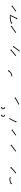

<svg xmlns="http://www.w3.org/2000/svg" viewBox="2045 -2540 499 4629"><g transform="rotate(-90 2294.5 -225.5)"><path d="M344.9 -220.7C340.8 -211.4 332.6 -215 332.6 -215L338.7 -234C337 -234.6 334.9 -234.7 333.1 -234.2C331.7 -233.8 330.5 -233.2 329.3 -232.2C326.8 -230.1 325.5 -227.1 325.7 -223.9C326.1 -215.7 326.8 -234.9 338.3 -234.2C338.7 -234.1 341.4 -232.7 340.3 -233.4C340.3 -233.4 340.3 -233.4 340.2 -233.4C340.2 -233.5 340.1 -233.5 340.1 -233.5C338.8 -234.3 337.5 -235 336.1 -235.7C336.1 -235.7 336 -235.7 336 -235.7C335.9 -235.7 335.8 -235.8 335.8 -235.8C333.6 -236.9 331.2 -237.8 328.9 -238.8C328.9 -238.8 328.8 -238.8 328.8 -238.8C328.7 -238.9 328.6 -238.9 328.6 -238.9C325.5 -240.1 322.3 -241.1 319.1 -242.1C319.1 -242.1 319 -242.1 318.9 -242.1C318.8 -242.1 318.8 -242.1 318.8 -242.1C314.9 -243.2 311 -244 307 -244.8C307 -244.8 306.9 -244.8 306.8 -244.8C306.8 -244.8 306.7 -244.9 306.7 -244.9C302.2 -245.6 297.7 -246.1 293.2 -246.5C293.2 -246.5 293.1 -246.5 293 -246.5C292.9 -246.5 292.9 -246.5 292.9 -246.5C288 -246.7 283.1 -246.8 278.3 -246.7C278.3 -246.7 278.2 -246.7 278.1 -246.7C278 -246.7 277.9 -246.7 277.9 -246.7C272.9 -246.5 267.8 -246 262.8 -245.4C262.8 -245.4 262.7 -245.4 262.6 -245.4C262.5 -245.4 262.5 -245.4 262.5 -245.4C257.4 -244.6 252.4 -243.7 247.4 -242.7C247.4 -242.7 247.3 -242.6 247.3 -242.6C247.2 -242.6 247.1 -242.6 247.1 -242.6C242.3 -241.4 237.5 -240.1 232.7 -238.7C232.7 -238.7 232.6 -238.7 232.6 -238.7C232.5 -238.7 232.5 -238.6 232.5 -238.6C228 -237.2 223.6 -235.7 219.2 -234C219.2 -234 219.2 -234 219.1 -234C219.1 -234 219 -233.9 219 -233.9C215.1 -232.4 211.2 -230.8 207.3 -229.1C207.3 -229.1 207.3 -229 207.3 -229C207.2 -229 207.2 -229 207.2 -229C203.9 -227.5 200.7 -226 197.5 -224.4C197.5 -224.4 197.5 -224.3 197.4 -224.3C197.4 -224.3 197.4 -224.3 197.4 -224.3C194.9 -223 192.4 -221.8 190 -220.4C190 -220.4 190 -220.4 190 -220.4C189.9 -220.4 189.9 -220.4 189.9 -220.4C188.4 -219.6 186.8 -218.7 185.2 -217.8L185.2 -217.8L185.2 -217.8C184.7 -217.5 184.1 -217.2 183.6 -216.9L177 -228.3L168.4 -196.6L200.1 -188.1L193.5 -199.5C194.1 -199.8 194.6 -200.1 195.1 -200.4L195.1 -200.4L195.1 -200.4C196.6 -201.2 198 -202.1 199.5 -202.9C199.5 -202.9 199.5 -202.9 199.5 -202.9C199.5 -202.8 199.5 -202.8 199.5 -202.8C201.8 -204.1 204.1 -205.3 206.5 -206.5C206.5 -206.5 206.4 -206.5 206.4 -206.5C206.4 -206.5 206.4 -206.4 206.4 -206.4C209.4 -207.9 212.5 -209.4 215.6 -210.8C215.6 -210.8 215.5 -210.8 215.5 -210.8C215.4 -210.8 215.4 -210.8 215.4 -210.8C219 -212.4 222.7 -213.9 226.4 -215.4C226.4 -215.4 226.4 -215.3 226.3 -215.3C226.3 -215.3 226.2 -215.3 226.2 -215.3C230.3 -216.8 234.5 -218.3 238.6 -219.6C238.6 -219.6 238.6 -219.6 238.5 -219.6C238.5 -219.6 238.4 -219.6 238.4 -219.6C242.8 -220.9 247.3 -222.1 251.8 -223.2C251.8 -223.2 251.7 -223.1 251.7 -223.1C251.6 -223.1 251.5 -223.1 251.5 -223.1C256.1 -224.1 260.8 -224.9 265.4 -225.6C265.4 -225.6 265.4 -225.6 265.3 -225.6C265.2 -225.6 265.1 -225.6 265.1 -225.6C269.7 -226.1 274.3 -226.5 279 -226.7C279 -226.7 278.9 -226.7 278.8 -226.7C278.7 -226.7 278.6 -226.7 278.6 -226.7C283 -226.8 287.4 -226.7 291.8 -226.5C291.8 -226.5 291.8 -226.5 291.7 -226.5C291.6 -226.5 291.5 -226.5 291.5 -226.5C295.5 -226.2 299.6 -225.7 303.6 -225.1C303.6 -225.1 303.5 -225.1 303.4 -225.1C303.3 -225.1 303.2 -225.2 303.2 -225.2C306.7 -224.5 310.2 -223.7 313.7 -222.8C313.7 -222.8 313.6 -222.8 313.5 -222.8C313.4 -222.9 313.4 -222.9 313.4 -222.9C316.2 -222.1 318.9 -221.1 321.7 -220.1C321.7 -220.1 321.6 -220.2 321.6 -220.2C321.5 -220.2 321.4 -220.2 321.4 -220.2C323.4 -219.4 325.4 -218.6 327.3 -217.7C327.3 -217.7 327.2 -217.7 327.2 -217.8C327.1 -217.8 327 -217.8 327 -217.8C328.1 -217.3 329.2 -216.7 330.2 -216.2C330.2 -216.2 330.1 -216.2 330.1 -216.2C330 -216.2 330 -216.3 330 -216.3C338.2 -211.3 352.5 -237.9 344.9 -220.7Z M428.6 -102.8C428.1 -102.4 427.5 -102.1 427 -101.7L438.3 -85.2C438.9 -85.6 439.4 -86 439.9 -86.4L440 -86.4L440 -86.4C441.5 -87.4 443 -88.5 444.5 -89.5L444.5 -89.5L444.5 -89.5C446.9 -91.2 449.2 -92.8 451.5 -94.5L451.5 -94.5L451.6 -94.5C454.6 -96.7 457.6 -98.9 460.6 -101.1L460.6 -101.1L460.6 -101.1C464.1 -103.7 467.7 -106.4 471.2 -109C471.2 -109 471.2 -109 471.2 -109C471.2 -109 471.2 -109.1 471.2 -109.1C475.1 -112 479 -115 482.8 -118.1C482.8 -118.1 482.8 -118.1 482.9 -118.1C482.9 -118.1 482.9 -118.1 482.9 -118.1C487 -121.4 491.1 -124.7 495.1 -128C495.1 -128 495.1 -128 495.2 -128C495.2 -128 495.2 -128 495.2 -128C499.4 -131.5 503.5 -135 507.6 -138.5C507.6 -138.5 507.6 -138.5 507.7 -138.5C507.7 -138.5 507.7 -138.5 507.7 -138.5C511.8 -142 515.9 -145.6 519.9 -149.2C519.9 -149.2 519.9 -149.2 520 -149.2C520 -149.2 520 -149.2 520 -149.2C523.9 -152.7 527.8 -156.2 531.6 -159.8C531.6 -159.8 531.6 -159.8 531.7 -159.8C531.7 -159.8 531.7 -159.8 531.7 -159.8C535.3 -163.2 538.8 -166.5 542.4 -169.9C542.4 -169.9 542.4 -169.9 542.4 -169.9C542.4 -169.9 542.4 -170 542.4 -170C545.6 -173 548.7 -176.1 551.9 -179.2L551.9 -179.2L551.9 -179.2C554.5 -181.8 557.1 -184.4 559.7 -187.1L559.8 -187.1L559.8 -187.1C561.8 -189.2 563.8 -191.2 565.7 -193.3L565.8 -193.3L565.8 -193.3C567 -194.6 568.3 -196 569.6 -197.3L569.6 -197.3L569.6 -197.3C570 -197.8 570.5 -198.3 570.9 -198.7L580.5 -189.7L579.5 -222.5L546.7 -221.4L556.3 -212.4C555.9 -212 555.5 -211.5 555 -211L555 -211L555 -211C553.8 -209.7 552.5 -208.4 551.3 -207.1L551.3 -207.1L551.3 -207.1C549.4 -205.1 547.4 -203.1 545.5 -201.1L545.5 -201.1L545.5 -201.1C542.9 -198.5 540.4 -195.9 537.8 -193.4L537.8 -193.4L537.8 -193.4C534.7 -190.4 531.7 -187.3 528.5 -184.4C528.5 -184.4 528.6 -184.4 528.6 -184.4C528.6 -184.4 528.6 -184.4 528.6 -184.4C525.1 -181.1 521.6 -177.8 518.1 -174.5C518.1 -174.5 518.1 -174.5 518.1 -174.5C518.1 -174.5 518.1 -174.5 518.1 -174.5C514.3 -171 510.5 -167.6 506.6 -164.1C506.6 -164.1 506.7 -164.1 506.7 -164.2C506.7 -164.2 506.7 -164.2 506.7 -164.2C502.7 -160.6 498.7 -157.1 494.6 -153.7C494.6 -153.7 494.7 -153.7 494.7 -153.7C494.7 -153.7 494.7 -153.7 494.7 -153.7C490.6 -150.3 486.5 -146.8 482.4 -143.4C482.4 -143.4 482.4 -143.5 482.5 -143.5C482.5 -143.5 482.5 -143.5 482.5 -143.5C478.5 -140.2 474.5 -137 470.4 -133.8C470.4 -133.8 470.4 -133.8 470.4 -133.8C470.5 -133.8 470.5 -133.8 470.5 -133.8C466.7 -130.8 462.9 -127.9 459 -124.9C459 -124.9 459 -124.9 459.1 -124.9C459.1 -124.9 459.1 -125 459.1 -125C455.6 -122.3 452.2 -119.7 448.7 -117.2L448.7 -117.2L448.7 -117.2C445.8 -115 442.8 -112.9 439.9 -110.8L439.9 -110.8L439.9 -110.8C437.6 -109.1 435.3 -107.5 433 -105.9L433 -105.9L433 -105.9C431.6 -104.9 430.1 -103.8 428.6 -102.8L428.6 -102.8Z M955.4 -102.7C954.9 -102.4 954.4 -102 953.9 -101.6L965.3 -85.2C965.8 -85.6 966.4 -86 966.9 -86.3L966.9 -86.3L966.9 -86.3C968.4 -87.4 969.9 -88.5 971.4 -89.5L971.4 -89.5L971.4 -89.5C973.8 -91.2 976.1 -92.9 978.4 -94.6L978.4 -94.6L978.5 -94.6C981.5 -96.8 984.5 -99 987.5 -101.2L987.5 -101.2L987.5 -101.2C991.1 -103.8 994.7 -106.5 998.3 -109.1L998.3 -109.1L998.3 -109.1C1002.3 -112.1 1006.2 -115.1 1010.2 -118L1010.2 -118L1010.2 -118C1014.5 -121.2 1018.7 -124.4 1023 -127.6L1023 -127.6L1023 -127.6C1027.4 -130.9 1031.7 -134.2 1036.1 -137.6C1040.5 -140.9 1044.9 -144.2 1049.2 -147.6C1053.5 -150.8 1057.7 -154 1061.9 -157.3C1065.9 -160.3 1069.8 -163.3 1073.8 -166.3C1077.3 -169.1 1080.8 -171.8 1084.4 -174.5C1087.3 -176.8 1090.3 -179.1 1093.3 -181.4C1095.6 -183.2 1097.9 -185 1100.2 -186.8C1101.7 -187.9 1103.1 -189.1 1104.6 -190.2C1105.1 -190.6 1105.7 -191 1106.2 -191.4L1114.3 -181L1118.3 -213.6L1085.8 -217.6L1093.9 -207.2C1093.4 -206.8 1092.9 -206.4 1092.3 -206C1090.9 -204.9 1089.4 -203.7 1087.9 -202.6C1085.6 -200.8 1083.3 -199 1081 -197.2C1078.1 -194.9 1075.1 -192.6 1072.1 -190.3C1068.6 -187.6 1065.1 -184.9 1061.6 -182.2C1057.6 -179.2 1053.7 -176.1 1049.7 -173.1C1045.5 -169.9 1041.3 -166.7 1037.1 -163.5C1032.7 -160.1 1028.4 -156.8 1024 -153.5C1019.7 -150.2 1015.3 -146.9 1010.9 -143.6L1010.9 -143.6L1010.9 -143.6C1006.7 -140.4 1002.5 -137.2 998.2 -134L998.2 -134L998.2 -134C994.3 -131.1 990.3 -128.1 986.3 -125.2L986.4 -125.2L986.4 -125.2C982.8 -122.6 979.3 -119.9 975.7 -117.3L975.7 -117.3L975.7 -117.3C972.7 -115.1 969.7 -112.9 966.7 -110.8L966.7 -110.8L966.7 -110.8C964.4 -109.1 962.1 -107.5 959.8 -105.8L959.8 -105.8L959.8 -105.8C958.4 -104.8 956.9 -103.7 955.4 -102.7L955.4 -102.7Z M1343 -101.1C1342.5 -100.7 1342.1 -100.4 1341.6 -100.1L1353.2 -83.8C1353.7 -84.1 1354.1 -84.4 1354.5 -84.8C1355.8 -85.6 1357 -86.5 1358.3 -87.4C1360.2 -88.8 1362.2 -90.2 1364.1 -91.6C1366.7 -93.4 1369.2 -95.2 1371.7 -96.9C1374.7 -99.1 1377.7 -101.2 1380.6 -103.3C1384 -105.7 1387.3 -108 1390.6 -110.4C1394.2 -112.9 1397.7 -115.5 1401.3 -118C1404.9 -120.6 1408.6 -123.2 1412.3 -125.9C1415.9 -128.5 1419.6 -131.1 1423.2 -133.8L1423.2 -133.8L1423.2 -133.8C1426.7 -136.3 1430.3 -138.9 1433.8 -141.4L1433.8 -141.5L1433.8 -141.5C1437.1 -143.9 1440.4 -146.3 1443.6 -148.7L1443.7 -148.7L1443.7 -148.7C1446.6 -150.8 1449.5 -153 1452.5 -155.2L1452.5 -155.2L1452.5 -155.2C1455 -157 1457.4 -158.8 1459.9 -160.7C1461.8 -162.1 1463.7 -163.5 1465.6 -164.9C1466.8 -165.8 1468.1 -166.8 1469.3 -167.7C1469.7 -168 1470.2 -168.3 1470.6 -168.6L1478.5 -158.1L1483.1 -190.6L1450.7 -195.2L1458.6 -184.6C1458.2 -184.3 1457.7 -184 1457.3 -183.7C1456.1 -182.8 1454.9 -181.9 1453.7 -180.9C1451.8 -179.5 1449.9 -178.1 1448 -176.7C1445.5 -174.9 1443.1 -173.1 1440.6 -171.2L1440.6 -171.2L1440.6 -171.2C1437.7 -169.1 1434.7 -166.9 1431.8 -164.8L1431.8 -164.8L1431.8 -164.8C1428.6 -162.4 1425.3 -160 1422 -157.6L1422 -157.6L1422 -157.6C1418.5 -155.1 1415 -152.5 1411.5 -150L1411.5 -150L1411.5 -150C1407.9 -147.4 1404.2 -144.7 1400.6 -142.1C1396.9 -139.5 1393.3 -136.9 1389.6 -134.3C1386.1 -131.7 1382.6 -129.2 1379 -126.7C1375.7 -124.3 1372.4 -122 1369.1 -119.6C1366.1 -117.5 1363.1 -115.4 1360.1 -113.3C1357.6 -111.5 1355.1 -109.7 1352.6 -107.9C1350.6 -106.5 1348.7 -105.1 1346.7 -103.7C1345.5 -102.8 1344.2 -102 1343 -101.1Z M1762.6 -244.8C1763 -245.3 1763.3 -245.8 1763.6 -246.3L1746.5 -256.7C1746.2 -256.2 1745.9 -255.7 1745.5 -255.1L1745.5 -255.1L1745.5 -255.1C1744.6 -253.5 1743.6 -252 1742.7 -250.4L1742.7 -250.4L1742.7 -250.4C1741.2 -247.9 1739.7 -245.4 1738.3 -242.9L1738.3 -242.9L1738.3 -242.9C1736.4 -239.7 1734.5 -236.4 1732.6 -233.2L1732.6 -233.2L1732.6 -233.2C1730.4 -229.3 1728.2 -225.5 1726.1 -221.6L1726 -221.6L1726 -221.6C1723.6 -217.3 1721.2 -213 1718.8 -208.7L1718.8 -208.7L1718.8 -208.6C1716.3 -204 1713.8 -199.4 1711.3 -194.7L1711.3 -194.7L1711.2 -194.7C1708.7 -189.9 1706.2 -185.1 1703.6 -180.2L1703.6 -180.2L1703.6 -180.2C1701.1 -175.3 1698.6 -170.5 1696.2 -165.6C1696.2 -165.6 1696.2 -165.6 1696.2 -165.6C1696.2 -165.6 1696.2 -165.6 1696.2 -165.6C1693.8 -160.9 1691.5 -156.2 1689.2 -151.4C1689.2 -151.4 1689.2 -151.4 1689.2 -151.4C1689.2 -151.4 1689.2 -151.4 1689.2 -151.4C1687.1 -147 1685 -142.5 1682.9 -138.1C1682.9 -138.1 1682.9 -138.1 1682.9 -138C1682.9 -138 1682.9 -138 1682.9 -138C1681.1 -134 1679.2 -130 1677.5 -126C1677.5 -126 1677.5 -126 1677.5 -126C1677.5 -126 1677.4 -126 1677.4 -126C1676 -122.6 1674.5 -119.2 1673.1 -115.8C1673.1 -115.8 1673 -115.8 1673 -115.7C1673 -115.7 1673 -115.7 1673 -115.7C1671.9 -113.1 1670.9 -110.5 1669.8 -107.8C1669.8 -107.8 1669.8 -107.8 1669.8 -107.8C1669.8 -107.8 1669.8 -107.8 1669.8 -107.8C1669.1 -106.1 1668.4 -104.4 1667.7 -102.7L1667.7 -102.7L1667.7 -102.7C1667.5 -102.1 1667.3 -101.5 1667 -100.9L1654.8 -105.6L1668 -75.7L1698 -88.9L1685.7 -93.7C1685.9 -94.2 1686.1 -94.8 1686.4 -95.4L1686.4 -95.4L1686.4 -95.4C1687 -97 1687.7 -98.7 1688.3 -100.4C1688.3 -100.4 1688.3 -100.3 1688.3 -100.3C1688.3 -100.3 1688.3 -100.3 1688.3 -100.3C1689.4 -102.9 1690.4 -105.5 1691.5 -108C1691.5 -108 1691.5 -108 1691.5 -108C1691.5 -108 1691.5 -108 1691.5 -108C1692.9 -111.3 1694.3 -114.6 1695.8 -117.9C1695.8 -117.9 1695.8 -117.9 1695.8 -117.9C1695.8 -117.9 1695.7 -117.9 1695.7 -117.9C1697.5 -121.8 1699.3 -125.8 1701.1 -129.7C1701.1 -129.7 1701.1 -129.7 1701.1 -129.7C1701.1 -129.6 1701 -129.6 1701 -129.6C1703.1 -134 1705.1 -138.4 1707.2 -142.8C1707.2 -142.8 1707.2 -142.7 1707.2 -142.7C1707.2 -142.7 1707.2 -142.7 1707.2 -142.7C1709.5 -147.4 1711.8 -152 1714.1 -156.7C1714.1 -156.7 1714.1 -156.7 1714.1 -156.7C1714.1 -156.7 1714.1 -156.6 1714.1 -156.6C1716.5 -161.4 1718.9 -166.2 1721.4 -171L1721.4 -171L1721.4 -171C1723.9 -175.8 1726.4 -180.5 1728.9 -185.3L1728.9 -185.3L1728.9 -185.2C1731.4 -189.9 1733.9 -194.5 1736.4 -199L1736.4 -199L1736.3 -199C1738.7 -203.3 1741.1 -207.6 1743.5 -211.8L1743.5 -211.8L1743.5 -211.8C1745.6 -215.6 1747.8 -219.4 1750 -223.2L1750 -223.2L1750 -223.2C1751.8 -226.4 1753.7 -229.6 1755.5 -232.8L1755.5 -232.8L1755.5 -232.8C1757 -235.2 1758.4 -237.7 1759.9 -240.1L1759.8 -240.1L1759.8 -240.1C1760.8 -241.7 1761.7 -243.2 1762.6 -244.8L1762.6 -244.8Z M2023.7 -352C2024.1 -352 2024.5 -352 2024.9 -352L2025.1 -372C2024.7 -372 2024.4 -372 2024.1 -372C2024.1 -372 2024.1 -372 2024.2 -372C2024.2 -372 2024.3 -372 2024.3 -372C2023.4 -372 2022.5 -372.1 2021.6 -372.2C2021.6 -372.2 2021.7 -372.2 2021.8 -372.2C2021.9 -372.2 2022 -372.2 2022 -372.2C2020.6 -372.3 2019.2 -372.6 2017.9 -372.9C2017.9 -372.9 2018 -372.9 2018.1 -372.8C2018.3 -372.8 2018.4 -372.8 2018.4 -372.8C2016.6 -373.3 2014.9 -373.9 2013.3 -374.5C2013.3 -374.5 2013.4 -374.5 2013.6 -374.4C2013.7 -374.4 2013.8 -374.3 2013.8 -374.3C2011.9 -375.2 2010.1 -376.3 2008.3 -377.5C2008.3 -377.5 2008.4 -377.4 2008.6 -377.3C2008.7 -377.2 2008.9 -377.1 2008.9 -377.1C2007 -378.5 2005.2 -380.1 2003.6 -381.9C2003.6 -381.9 2003.7 -381.7 2003.9 -381.6C2004 -381.4 2004.1 -381.3 2004.1 -381.3C2002.5 -383.3 2001.1 -385.4 1999.9 -387.6C1999.9 -387.6 1999.9 -387.4 2000 -387.2C2000.1 -387 2000.2 -386.9 2000.2 -386.9C1999.1 -389.2 1998.2 -391.7 1997.6 -394.3C1997.6 -394.3 1997.6 -394.1 1997.7 -393.9C1997.7 -393.7 1997.8 -393.5 1997.8 -393.5C1997.3 -396 1997 -398.6 1997 -401.2C1997 -401.2 1997 -401 1997 -400.8C1997 -400.6 1997 -400.4 1997 -400.4C1997.2 -402.9 1997.5 -405.4 1998.1 -407.9C1998.1 -407.9 1998.1 -407.7 1998 -407.5C1998 -407.3 1997.9 -407.1 1997.9 -407.1C1998.6 -409.4 1999.5 -411.6 2000.6 -413.8C2000.6 -413.8 2000.5 -413.6 2000.4 -413.5C2000.3 -413.3 2000.2 -413.1 2000.2 -413.1C2001.3 -415 2002.5 -416.7 2003.9 -418.4C2003.9 -418.4 2003.8 -418.3 2003.7 -418.2C2003.5 -418.1 2003.4 -417.9 2003.4 -417.9C2004.7 -419.3 2005.9 -420.5 2007.3 -421.7C2007.3 -421.7 2007.2 -421.7 2007.1 -421.6C2007 -421.5 2006.9 -421.4 2006.9 -421.4C2008 -422.3 2009.1 -423.1 2010.3 -423.9C2010.3 -423.9 2010.2 -423.8 2010.1 -423.8C2010 -423.7 2010 -423.7 2010 -423.7C2010.7 -424.1 2011.5 -424.6 2012.3 -425C2012.3 -425 2012.3 -425 2012.2 -424.9C2012.2 -424.9 2012.1 -424.9 2012.1 -424.9C2012.4 -425.1 2012.8 -425.2 2013.1 -425.4L2018.8 -413.5L2029.6 -444.5L1998.6 -455.2L2004.3 -443.4C2004 -443.2 2003.6 -443 2003.2 -442.8C2003.2 -442.8 2003.2 -442.8 2003.1 -442.8C2003.1 -442.7 2003 -442.7 2003 -442.7C2001.9 -442.1 2000.8 -441.5 1999.7 -440.8C1999.7 -440.8 1999.6 -440.8 1999.5 -440.7C1999.4 -440.7 1999.4 -440.6 1999.4 -440.6C1997.7 -439.5 1996.1 -438.4 1994.5 -437.1C1994.5 -437.1 1994.4 -437 1994.3 -437C1994.2 -436.9 1994.1 -436.8 1994.1 -436.8C1992.2 -435.1 1990.4 -433.3 1988.6 -431.4C1988.6 -431.4 1988.5 -431.2 1988.4 -431.1C1988.3 -431 1988.2 -430.9 1988.2 -430.9C1986.3 -428.5 1984.6 -426 1983 -423.3C1983 -423.3 1982.9 -423.2 1982.9 -423C1982.8 -422.9 1982.7 -422.7 1982.7 -422.7C1981.2 -419.7 1979.9 -416.5 1978.9 -413.2C1978.9 -413.2 1978.8 -413 1978.7 -412.9C1978.7 -412.7 1978.6 -412.5 1978.6 -412.5C1977.8 -409 1977.3 -405.4 1977 -401.8C1977 -401.8 1977 -401.6 1977 -401.4C1977 -401.2 1977 -401 1977 -401C1977.1 -397.3 1977.4 -393.6 1978.1 -389.9C1978.1 -389.9 1978.1 -389.7 1978.2 -389.5C1978.2 -389.3 1978.2 -389.1 1978.2 -389.1C1979.2 -385.5 1980.5 -381.9 1982.1 -378.5C1982.1 -378.5 1982.1 -378.3 1982.2 -378.2C1982.3 -378 1982.4 -377.8 1982.4 -377.8C1984.2 -374.6 1986.3 -371.6 1988.5 -368.7C1988.5 -368.7 1988.7 -368.6 1988.8 -368.4C1988.9 -368.3 1989.1 -368.1 1989.1 -368.1C1991.4 -365.7 1993.9 -363.4 1996.6 -361.3C1996.6 -361.3 1996.8 -361.2 1996.9 -361.1C1997 -361 1997.2 -360.8 1997.2 -360.8C1999.7 -359.2 2002.4 -357.6 2005.1 -356.3C2005.1 -356.3 2005.3 -356.2 2005.4 -356.2C2005.6 -356.1 2005.7 -356 2005.7 -356C2008.1 -355.1 2010.5 -354.2 2013 -353.5C2013 -353.5 2013.1 -353.5 2013.3 -353.4C2013.4 -353.4 2013.5 -353.4 2013.5 -353.4C2015.5 -353 2017.4 -352.6 2019.4 -352.3C2019.4 -352.3 2019.4 -352.3 2019.5 -352.3C2019.6 -352.3 2019.7 -352.3 2019.7 -352.3C2021 -352.2 2022.2 -352.1 2023.5 -352C2023.5 -352 2023.5 -352 2023.6 -352C2023.6 -352 2023.7 -352 2023.7 -352ZM1839.7 -352C1840.1 -352 1840.5 -352 1840.9 -352L1841.1 -372C1840.7 -372 1840.4 -372 1840.1 -372C1840.1 -372 1840.1 -372 1840.2 -372C1840.2 -372 1840.3 -372 1840.3 -372C1839.4 -372 1838.5 -372.1 1837.6 -372.2C1837.6 -372.2 1837.7 -372.2 1837.8 -372.2C1837.9 -372.2 1838 -372.2 1838 -372.2C1836.6 -372.3 1835.2 -372.6 1833.9 -372.9C1833.9 -372.9 1834 -372.9 1834.1 -372.8C1834.3 -372.8 1834.4 -372.8 1834.4 -372.8C1832.6 -373.3 1830.9 -373.9 1829.3 -374.5C1829.3 -374.5 1829.4 -374.5 1829.6 -374.4C1829.7 -374.4 1829.8 -374.3 1829.8 -374.3C1827.9 -375.2 1826.1 -376.3 1824.3 -377.5C1824.3 -377.5 1824.4 -377.4 1824.6 -377.3C1824.7 -377.2 1824.9 -377.1 1824.9 -377.1C1823 -378.5 1821.2 -380.1 1819.6 -381.9C1819.6 -381.9 1819.7 -381.7 1819.9 -381.6C1820 -381.4 1820.1 -381.3 1820.1 -381.3C1818.5 -383.3 1817.1 -385.4 1815.9 -387.6C1815.9 -387.6 1815.9 -387.4 1816 -387.2C1816.1 -387 1816.2 -386.9 1816.2 -386.9C1815.1 -389.2 1814.2 -391.7 1813.6 -394.3C1813.6 -394.3 1813.6 -394.1 1813.7 -393.9C1813.7 -393.7 1813.8 -393.5 1813.8 -393.5C1813.3 -396 1813 -398.6 1813 -401.2C1813 -401.2 1813 -401 1813 -400.8C1813 -400.6 1813 -400.4 1813 -400.4C1813.2 -402.9 1813.5 -405.4 1814.1 -407.9C1814.1 -407.9 1814.1 -407.7 1814 -407.5C1814 -407.3 1813.9 -407.1 1813.9 -407.1C1814.6 -409.4 1815.5 -411.6 1816.6 -413.8C1816.6 -413.8 1816.5 -413.6 1816.4 -413.5C1816.3 -413.3 1816.2 -413.1 1816.2 -413.1C1817.3 -415 1818.5 -416.7 1819.9 -418.4C1819.9 -418.4 1819.8 -418.3 1819.7 -418.2C1819.5 -418.1 1819.4 -417.9 1819.4 -417.9C1820.7 -419.3 1821.9 -420.5 1823.3 -421.7C1823.3 -421.7 1823.2 -421.7 1823.1 -421.6C1823 -421.5 1822.9 -421.4 1822.9 -421.4C1824 -422.3 1825.1 -423.1 1826.3 -423.9C1826.3 -423.9 1826.2 -423.8 1826.1 -423.8C1826 -423.7 1826 -423.7 1826 -423.7C1826.7 -424.1 1827.5 -424.6 1828.3 -425C1828.3 -425 1828.3 -425 1828.2 -424.9C1828.2 -424.9 1828.1 -424.9 1828.1 -424.9C1828.4 -425.1 1828.8 -425.2 1829.1 -425.4L1834.8 -413.5L1845.6 -444.5L1814.6 -455.2L1820.3 -443.4C1820 -443.2 1819.6 -443 1819.2 -442.8C1819.2 -442.8 1819.2 -442.8 1819.1 -442.8C1819.1 -442.7 1819 -442.7 1819 -442.7C1817.9 -442.1 1816.8 -441.5 1815.7 -440.8C1815.7 -440.8 1815.6 -440.8 1815.5 -440.7C1815.4 -440.7 1815.4 -440.6 1815.4 -440.6C1813.7 -439.5 1812.1 -438.4 1810.5 -437.1C1810.5 -437.1 1810.4 -437 1810.3 -437C1810.2 -436.9 1810.1 -436.8 1810.1 -436.8C1808.2 -435.1 1806.4 -433.3 1804.6 -431.4C1804.6 -431.4 1804.5 -431.2 1804.4 -431.1C1804.3 -431 1804.2 -430.9 1804.2 -430.9C1802.3 -428.5 1800.6 -426 1799 -423.3C1799 -423.3 1798.9 -423.2 1798.9 -423C1798.8 -422.9 1798.7 -422.7 1798.7 -422.7C1797.2 -419.7 1795.9 -416.5 1794.9 -413.2C1794.9 -413.2 1794.8 -413 1794.7 -412.9C1794.7 -412.7 1794.6 -412.5 1794.6 -412.5C1793.8 -409 1793.3 -405.4 1793 -401.8C1793 -401.8 1793 -401.6 1793 -401.4C1793 -401.2 1793 -401 1793 -401C1793.1 -397.3 1793.4 -393.6 1794.1 -389.9C1794.1 -389.9 1794.1 -389.7 1794.2 -389.5C1794.2 -389.3 1794.2 -389.1 1794.2 -389.1C1795.2 -385.5 1796.5 -381.9 1798.1 -378.5C1798.1 -378.5 1798.1 -378.3 1798.2 -378.2C1798.3 -378 1798.4 -377.8 1798.4 -377.8C1800.2 -374.6 1802.3 -371.6 1804.5 -368.7C1804.5 -368.7 1804.7 -368.6 1804.8 -368.4C1804.9 -368.3 1805.1 -368.1 1805.1 -368.1C1807.4 -365.7 1809.9 -363.4 1812.6 -361.3C1812.6 -361.3 1812.8 -361.2 1812.9 -361.1C1813 -361 1813.2 -360.8 1813.2 -360.8C1815.7 -359.2 1818.4 -357.6 1821.1 -356.3C1821.1 -356.3 1821.3 -356.2 1821.4 -356.2C1821.6 -356.1 1821.7 -356 1821.7 -356C1824.1 -355.1 1826.5 -354.2 1829 -353.5C1829 -353.5 1829.1 -353.5 1829.3 -353.4C1829.4 -353.4 1829.5 -353.4 1829.5 -353.4C1831.5 -353 1833.4 -352.6 1835.4 -352.3C1835.4 -352.3 1835.4 -352.3 1835.5 -352.3C1835.6 -352.3 1835.7 -352.3 1835.7 -352.3C1837 -352.2 1838.2 -352.1 1839.5 -352C1839.5 -352 1839.5 -352 1839.6 -352C1839.6 -352 1839.7 -352 1839.7 -352Z M2086.2 -27.7C2085.6 -27.4 2085.1 -27.1 2084.5 -26.8L2093.5 -8.9C2094.1 -9.2 2094.7 -9.5 2095.2 -9.8L2095.3 -9.8L2095.3 -9.8C2096.9 -10.7 2098.6 -11.5 2100.2 -12.3L2100.2 -12.3L2100.2 -12.3C2102.8 -13.7 2105.4 -15 2107.9 -16.3L2107.9 -16.3L2107.9 -16.3C2111.2 -18.1 2114.6 -19.8 2117.9 -21.5L2117.9 -21.5L2117.9 -21.6C2121.8 -23.6 2125.7 -25.7 2129.6 -27.8L2129.6 -27.8L2129.6 -27.8C2134 -30.2 2138.3 -32.6 2142.6 -35L2142.6 -35L2142.7 -35C2147.3 -37.5 2151.9 -40.1 2156.5 -42.7L2156.5 -42.7L2156.5 -42.7C2161.3 -45.4 2166 -48.1 2170.8 -50.9L2170.8 -50.9L2170.8 -50.9C2175.5 -53.6 2180.3 -56.4 2185 -59.1L2185 -59.1L2185 -59.1C2189.6 -61.8 2194.1 -64.5 2198.7 -67.2L2198.7 -67.2L2198.7 -67.2C2202.9 -69.8 2207.2 -72.3 2211.4 -74.9L2211.4 -74.9L2211.4 -74.9C2215.2 -77.2 2219 -79.5 2222.8 -81.8L2222.8 -81.8L2222.8 -81.8C2226 -83.8 2229.2 -85.8 2232.4 -87.8L2232.4 -87.8L2232.4 -87.8C2234.9 -89.3 2237.4 -90.8 2239.8 -92.4C2241.4 -93.3 2243 -94.3 2244.6 -95.3C2245.1 -95.7 2245.7 -96 2246.2 -96.4L2253.2 -85.2L2260.5 -117.2L2228.6 -124.5L2235.6 -113.3C2235 -113 2234.5 -112.6 2233.9 -112.3C2232.4 -111.3 2230.8 -110.3 2229.2 -109.3C2226.8 -107.8 2224.3 -106.3 2221.9 -104.8L2221.9 -104.8L2221.9 -104.8C2218.7 -102.8 2215.5 -100.8 2212.4 -98.9L2212.4 -98.9L2212.4 -98.9C2208.6 -96.6 2204.8 -94.3 2201.1 -92L2201.1 -92L2201.1 -92C2196.9 -89.5 2192.7 -86.9 2188.4 -84.4L2188.4 -84.4L2188.4 -84.4C2183.9 -81.7 2179.4 -79 2174.8 -76.4L2174.9 -76.4L2174.9 -76.4C2170.2 -73.6 2165.5 -70.9 2160.8 -68.2L2160.8 -68.2L2160.8 -68.2C2156.1 -65.5 2151.4 -62.8 2146.7 -60.1L2146.7 -60.1L2146.7 -60.1C2142.1 -57.6 2137.5 -55 2132.9 -52.5L2133 -52.5L2133 -52.5C2128.7 -50.1 2124.4 -47.8 2120.1 -45.4L2120.1 -45.4L2120.1 -45.4C2116.2 -43.3 2112.4 -41.3 2108.5 -39.2L2108.5 -39.2L2108.5 -39.2C2105.2 -37.5 2102 -35.8 2098.7 -34.1L2098.7 -34.1L2098.7 -34.1C2096.2 -32.8 2093.6 -31.4 2091.1 -30.1L2091.1 -30.1L2091.1 -30.2C2089.5 -29.3 2087.9 -28.5 2086.2 -27.7L2086.2 -27.7Z M2768.9 -200.9C2768.4 -200.9 2767.9 -200.9 2767.4 -201L2766.6 -181C2767.1 -181 2767.7 -180.9 2768.2 -180.9C2768.2 -180.9 2768.3 -180.9 2768.3 -180.9C2768.3 -180.9 2768.3 -180.9 2768.3 -180.9C2770.1 -180.9 2771.8 -180.9 2773.6 -180.8C2773.6 -180.8 2773.6 -180.8 2773.6 -180.8C2773.7 -180.8 2773.7 -180.8 2773.7 -180.8C2776.4 -180.8 2779.1 -180.9 2781.9 -181C2781.9 -181 2781.9 -181 2781.9 -181C2782 -181 2782 -181 2782 -181C2785.5 -181.2 2789 -181.4 2792.4 -181.7C2792.4 -181.7 2792.5 -181.7 2792.6 -181.7C2792.6 -181.7 2792.7 -181.8 2792.7 -181.8C2796.7 -182.3 2800.7 -182.9 2804.7 -183.7C2804.7 -183.7 2804.8 -183.7 2804.8 -183.7C2804.9 -183.8 2805 -183.8 2805 -183.8C2809.4 -184.8 2813.7 -185.9 2818.1 -187.2C2818.1 -187.2 2818.2 -187.2 2818.2 -187.3C2818.3 -187.3 2818.4 -187.3 2818.4 -187.3C2823 -188.9 2827.5 -190.6 2832 -192.5C2832 -192.5 2832.1 -192.5 2832.1 -192.6C2832.2 -192.6 2832.3 -192.6 2832.3 -192.6C2836.9 -194.8 2841.4 -197.1 2845.8 -199.5C2845.8 -199.5 2845.8 -199.6 2845.9 -199.6C2846 -199.6 2846 -199.7 2846 -199.7C2850.4 -202.3 2854.7 -205.1 2858.8 -207.9C2858.8 -207.9 2858.9 -208 2859 -208C2859 -208.1 2859.1 -208.1 2859.1 -208.1C2863.1 -211.1 2867 -214.1 2870.8 -217.3C2870.8 -217.3 2870.8 -217.3 2870.9 -217.4C2870.9 -217.4 2871 -217.4 2871 -217.4C2874.5 -220.5 2877.9 -223.7 2881.3 -226.9C2881.3 -226.9 2881.3 -226.9 2881.4 -227C2881.4 -227 2881.5 -227.1 2881.5 -227.1C2884.4 -230 2887.3 -233.1 2890.2 -236.2C2890.2 -236.2 2890.2 -236.2 2890.2 -236.2C2890.3 -236.3 2890.3 -236.3 2890.3 -236.3C2892.7 -239 2895 -241.7 2897.3 -244.4C2897.3 -244.4 2897.3 -244.4 2897.3 -244.4C2897.4 -244.5 2897.4 -244.5 2897.4 -244.5C2899.1 -246.6 2900.8 -248.8 2902.5 -251C2902.5 -251 2902.5 -251 2902.6 -251C2902.6 -251 2902.6 -251.1 2902.6 -251.1C2903.7 -252.5 2904.7 -253.9 2905.8 -255.3L2905.8 -255.3L2905.8 -255.4C2906.2 -255.9 2906.6 -256.4 2906.9 -256.9L2917.6 -249.1L2912.5 -281.5L2880.2 -276.4L2890.8 -268.7C2890.4 -268.2 2890.1 -267.7 2889.7 -267.2L2889.7 -267.2L2889.7 -267.2C2888.7 -265.9 2887.7 -264.5 2886.7 -263.2C2886.7 -263.2 2886.7 -263.2 2886.7 -263.2C2886.7 -263.2 2886.7 -263.3 2886.7 -263.3C2885.1 -261.2 2883.5 -259.1 2881.9 -257.1C2881.9 -257.1 2881.9 -257.1 2881.9 -257.2C2881.9 -257.2 2881.9 -257.2 2881.9 -257.2C2879.8 -254.6 2877.6 -252.1 2875.3 -249.6C2875.3 -249.6 2875.4 -249.6 2875.4 -249.6C2875.4 -249.7 2875.5 -249.7 2875.5 -249.7C2872.8 -246.8 2870.1 -244 2867.3 -241.2C2867.3 -241.2 2867.3 -241.2 2867.4 -241.2C2867.4 -241.3 2867.4 -241.3 2867.4 -241.3C2864.3 -238.3 2861.1 -235.4 2857.8 -232.5C2857.8 -232.5 2857.9 -232.5 2857.9 -232.6C2858 -232.6 2858 -232.7 2858 -232.7C2854.5 -229.8 2850.9 -226.9 2847.2 -224.2C2847.2 -224.2 2847.3 -224.3 2847.3 -224.3C2847.4 -224.3 2847.4 -224.4 2847.4 -224.4C2843.6 -221.7 2839.7 -219.2 2835.7 -216.8C2835.7 -216.8 2835.8 -216.9 2835.9 -216.9C2836 -217 2836 -217 2836 -217C2832 -214.8 2828 -212.7 2823.8 -210.8C2823.8 -210.8 2823.9 -210.8 2824 -210.8C2824.1 -210.9 2824.2 -210.9 2824.2 -210.9C2820.2 -209.2 2816.1 -207.6 2812 -206.2C2812 -206.2 2812.1 -206.3 2812.2 -206.3C2812.3 -206.3 2812.3 -206.4 2812.3 -206.4C2808.5 -205.2 2804.5 -204.2 2800.6 -203.3C2800.6 -203.3 2800.7 -203.3 2800.7 -203.3C2800.8 -203.3 2800.9 -203.3 2800.9 -203.3C2797.3 -202.7 2793.8 -202 2790.3 -201.6C2790.3 -201.6 2790.3 -201.6 2790.4 -201.6C2790.5 -201.6 2790.6 -201.6 2790.6 -201.6C2787.4 -201.3 2784.3 -201.1 2781.1 -201C2781.1 -201 2781.1 -201 2781.2 -201C2781.2 -201 2781.3 -201 2781.3 -201C2778.7 -200.9 2776.2 -200.8 2773.6 -200.8C2773.6 -200.8 2773.6 -200.8 2773.7 -200.8C2773.7 -200.8 2773.7 -200.8 2773.7 -200.8C2772.1 -200.9 2770.5 -200.9 2768.8 -200.9C2768.8 -200.9 2768.9 -200.9 2768.9 -200.9C2768.9 -200.9 2768.9 -200.9 2768.9 -200.9Z M3256.5 -102.7C3256 -102.4 3255.4 -102 3254.9 -101.7L3266.3 -85.2C3266.8 -85.6 3267.4 -86 3267.9 -86.3L3267.9 -86.3L3267.9 -86.3C3269.4 -87.4 3270.9 -88.4 3272.4 -89.5L3272.4 -89.5L3272.4 -89.5C3274.8 -91.2 3277.1 -92.9 3279.4 -94.5L3279.4 -94.5L3279.4 -94.6C3282.4 -96.8 3285.4 -99 3288.4 -101.2C3288.4 -101.2 3288.4 -101.2 3288.4 -101.2C3288.4 -101.2 3288.4 -101.2 3288.4 -101.2C3291.9 -103.9 3295.4 -106.5 3298.9 -109.2C3298.9 -109.2 3298.9 -109.2 3298.9 -109.3C3298.9 -109.3 3298.9 -109.3 3298.9 -109.3C3302.8 -112.3 3306.6 -115.4 3310.5 -118.4L3310.5 -118.4L3310.5 -118.5C3314.6 -121.8 3318.7 -125.1 3322.7 -128.5L3322.7 -128.5L3322.8 -128.5C3326.9 -132 3331.1 -135.5 3335.3 -139L3335.3 -139L3335.3 -139C3339.4 -142.6 3343.6 -146.1 3347.7 -149.7L3347.7 -149.7L3347.7 -149.7C3351.7 -153.2 3355.7 -156.7 3359.7 -160.2L3359.7 -160.2L3359.7 -160.2C3363.4 -163.5 3367.2 -166.8 3370.9 -170.1C3374.2 -173 3377.6 -176 3380.9 -178.9C3383.7 -181.5 3386.5 -184 3389.3 -186.5C3391.5 -188.4 3393.7 -190.4 3395.9 -192.3C3397.3 -193.5 3398.7 -194.8 3400.1 -196C3400.6 -196.5 3401.1 -196.9 3401.6 -197.3L3410.3 -187.5L3412.3 -220.2L3379.6 -222.2L3388.3 -212.3C3387.8 -211.9 3387.3 -211.4 3386.8 -211C3385.4 -209.8 3384 -208.5 3382.6 -207.2C3380.4 -205.3 3378.2 -203.4 3376.1 -201.4C3373.2 -198.9 3370.4 -196.4 3367.6 -193.9C3364.3 -190.9 3360.9 -188 3357.6 -185C3353.9 -181.7 3350.2 -178.5 3346.5 -175.2L3346.5 -175.2L3346.5 -175.2C3342.6 -171.7 3338.6 -168.3 3334.6 -164.8L3334.6 -164.8L3334.6 -164.8C3330.5 -161.3 3326.4 -157.8 3322.3 -154.2L3322.3 -154.3L3322.3 -154.3C3318.2 -150.8 3314.1 -147.3 3310 -143.9L3310 -143.9L3310 -143.9C3306 -140.6 3301.9 -137.3 3297.9 -134L3297.9 -134L3297.9 -134C3294.2 -131 3290.4 -128 3286.6 -125C3286.6 -125 3286.6 -125 3286.6 -125C3286.6 -125 3286.6 -125 3286.6 -125C3283.2 -122.4 3279.8 -119.8 3276.3 -117.2C3276.3 -117.2 3276.3 -117.2 3276.3 -117.2C3276.3 -117.2 3276.4 -117.2 3276.4 -117.2C3273.4 -115 3270.5 -112.8 3267.6 -110.7L3267.6 -110.7L3267.6 -110.7C3265.4 -109.1 3263.1 -107.4 3260.8 -105.8L3260.8 -105.8L3260.9 -105.8C3259.4 -104.8 3257.9 -103.8 3256.5 -102.7L3256.5 -102.7ZM3365.9 -10.3C3365.5 -9.8 3365 -9.3 3364.6 -8.8L3380.2 3.7C3380.6 3.2 3381 2.7 3381.5 2.2C3382.6 0.7 3383.8 -0.7 3385 -2.2C3386.8 -4.5 3388.6 -6.7 3390.4 -9C3392.8 -11.9 3395.1 -14.9 3397.4 -17.8C3400.2 -21.3 3403 -24.8 3405.8 -28.3C3408.8 -32.2 3411.9 -36.1 3415 -40L3415 -40L3415 -40C3418.3 -44.2 3421.6 -48.4 3424.8 -52.6L3424.9 -52.6L3424.9 -52.6C3428.2 -56.9 3431.6 -61.2 3435 -65.6L3435 -65.6L3435 -65.6C3438.3 -69.9 3441.7 -74.2 3445 -78.6L3445 -78.6L3445 -78.6C3448.2 -82.8 3451.4 -87 3454.6 -91.3L3454.6 -91.3L3454.6 -91.3C3457.6 -95.2 3460.6 -99.2 3463.5 -103.1L3463.5 -103.2L3463.5 -103.2C3466.1 -106.7 3468.7 -110.3 3471.3 -113.9C3471.3 -113.9 3471.3 -113.9 3471.3 -113.9C3471.3 -113.9 3471.3 -113.9 3471.3 -113.9C3473.5 -116.9 3475.6 -120 3477.7 -123L3477.7 -123L3477.7 -123C3479.4 -125.4 3481.1 -127.9 3482.8 -130.3L3482.8 -130.3L3482.8 -130.3C3483.9 -131.8 3485 -133.4 3486.1 -134.9L3486.1 -134.9L3486.1 -134.9C3486.5 -135.5 3486.9 -136 3487.3 -136.6L3498 -128.8L3492.9 -161.2L3460.5 -156.1L3471.2 -148.4C3470.8 -147.8 3470.3 -147.3 3469.9 -146.7L3469.9 -146.7L3469.9 -146.7C3468.8 -145.1 3467.6 -143.5 3466.5 -141.9L3466.5 -141.9L3466.5 -141.9C3464.7 -139.4 3463 -136.9 3461.2 -134.4L3461.2 -134.4L3461.2 -134.3C3459.2 -131.4 3457.1 -128.4 3455 -125.5C3455 -125.5 3455 -125.5 3455 -125.5C3455 -125.5 3455 -125.5 3455 -125.5C3452.5 -122 3450 -118.5 3447.4 -115L3447.4 -115L3447.4 -115.1C3444.5 -111.1 3441.6 -107.2 3438.7 -103.3L3438.7 -103.3L3438.7 -103.3C3435.5 -99.1 3432.3 -94.9 3429.1 -90.7L3429.1 -90.8L3429.1 -90.8C3425.8 -86.4 3422.5 -82.1 3419.1 -77.8L3419.1 -77.8L3419.2 -77.8C3415.8 -73.5 3412.4 -69.2 3409.1 -64.9L3409.1 -64.9L3409.1 -64.9C3405.8 -60.7 3402.6 -56.5 3399.3 -52.4L3399.3 -52.4L3399.3 -52.4C3396.2 -48.5 3393.2 -44.6 3390.1 -40.7C3387.3 -37.2 3384.6 -33.8 3381.8 -30.3C3379.5 -27.3 3377.1 -24.4 3374.8 -21.5C3373 -19.2 3371.2 -16.9 3369.4 -14.7C3368.2 -13.2 3367 -11.8 3365.9 -10.3Z M3816.5 -102.7C3815.9 -102.4 3815.4 -102 3814.8 -101.6L3826.3 -85.2C3826.8 -85.6 3827.4 -86 3827.9 -86.3C3829.4 -87.4 3831 -88.5 3832.5 -89.5C3834.9 -91.2 3837.2 -92.9 3839.6 -94.6C3842.7 -96.7 3845.8 -98.9 3848.8 -101.1C3852.5 -103.7 3856.1 -106.2 3859.7 -108.8C3863.8 -111.7 3867.9 -114.6 3871.9 -117.5C3876.3 -120.6 3880.6 -123.7 3885 -126.8C3889.5 -130 3894 -133.1 3898.5 -136.3L3898.5 -136.3L3898.4 -136.3C3903 -139.5 3907.5 -142.7 3912 -145.8L3912 -145.8L3912 -145.8C3916.4 -148.9 3920.8 -151.9 3925.2 -155L3925.2 -155L3925.2 -155C3929.3 -157.8 3933.5 -160.6 3937.6 -163.5L3937.6 -163.5L3937.6 -163.4C3941.4 -166 3945.1 -168.5 3948.9 -171L3948.9 -170.9L3948.8 -170.9C3952 -173 3955.2 -175.1 3958.4 -177.2L3958.4 -177.2L3958.4 -177.2C3960.9 -178.8 3963.4 -180.4 3965.8 -182L3965.8 -181.9L3965.8 -181.9C3967.4 -183 3969 -184 3970.6 -185L3970.6 -185L3970.6 -185C3971.2 -185.3 3971.8 -185.7 3972.3 -186.1L3979.3 -174.9L3986.7 -206.8L3954.7 -214.2L3961.7 -203C3961.1 -202.6 3960.6 -202.3 3960 -201.9L3960 -201.9L3960 -201.9C3958.4 -200.9 3956.7 -199.9 3955.1 -198.8L3955.1 -198.8L3955.1 -198.8C3952.6 -197.2 3950.1 -195.6 3947.6 -194L3947.5 -194L3947.5 -194C3944.3 -191.9 3941.1 -189.8 3937.8 -187.6L3937.8 -187.6L3937.8 -187.6C3934 -185.1 3930.2 -182.6 3926.5 -180L3926.5 -180L3926.4 -180C3922.2 -177.2 3918.1 -174.3 3913.9 -171.5L3913.9 -171.5L3913.9 -171.5C3909.4 -168.4 3905 -165.3 3900.6 -162.2L3900.6 -162.2L3900.6 -162.2C3896 -159.1 3891.5 -155.9 3886.9 -152.7L3886.9 -152.7L3886.9 -152.7C3882.4 -149.5 3877.9 -146.3 3873.4 -143.1C3869 -140 3864.7 -136.9 3860.3 -133.8C3856.3 -130.9 3852.2 -128 3848.2 -125.1C3844.5 -122.5 3840.9 -120 3837.3 -117.4C3834.2 -115.2 3831.2 -113.1 3828.1 -110.9C3825.7 -109.2 3823.4 -107.6 3821 -105.9C3819.5 -104.9 3818 -103.8 3816.5 -102.7ZM4213.5 -215.7C4213.9 -215.6 4214.3 -215.5 4214.7 -215.5L4218 -235.2C4217.5 -235.3 4217.1 -235.4 4216.6 -235.4C4216.6 -235.4 4216.6 -235.4 4216.5 -235.4C4216.5 -235.4 4216.5 -235.4 4216.5 -235.4C4214.8 -235.7 4213.1 -235.9 4211.4 -236.1C4211.4 -236.1 4211.4 -236.1 4211.3 -236.1C4211.3 -236.1 4211.3 -236.1 4211.3 -236.1C4208.5 -236.4 4205.8 -236.7 4203.1 -236.9C4203.1 -236.9 4203 -236.9 4203 -236.9C4203 -236.9 4202.9 -236.9 4202.9 -236.9C4199.4 -237.2 4195.8 -237.4 4192.2 -237.5C4192.2 -237.5 4192.2 -237.5 4192.1 -237.5C4192.1 -237.5 4192.1 -237.5 4192.1 -237.5C4187.8 -237.6 4183.5 -237.7 4179.2 -237.7C4179.2 -237.7 4179.2 -237.7 4179.2 -237.7C4179.1 -237.7 4179.1 -237.7 4179.1 -237.7C4174.3 -237.6 4169.5 -237.4 4164.8 -237.2C4164.8 -237.2 4164.7 -237.2 4164.7 -237.2C4164.6 -237.2 4164.6 -237.2 4164.6 -237.2C4159.5 -236.9 4154.4 -236.5 4149.3 -236C4149.3 -236 4149.3 -236 4149.3 -236C4149.2 -236 4149.2 -236 4149.2 -236C4143.9 -235.4 4138.7 -234.7 4133.5 -233.9C4133.5 -233.9 4133.5 -233.9 4133.4 -233.9C4133.4 -233.9 4133.3 -233.8 4133.3 -233.8C4128.2 -233 4123 -232 4117.9 -230.9C4117.9 -230.9 4117.8 -230.9 4117.8 -230.9C4117.7 -230.9 4117.7 -230.9 4117.7 -230.9C4112.7 -229.7 4107.8 -228.5 4102.9 -227.2C4102.9 -227.2 4102.9 -227.2 4102.8 -227.1C4102.8 -227.1 4102.7 -227.1 4102.7 -227.1C4098.2 -225.8 4093.6 -224.4 4089.1 -222.9C4089.1 -222.9 4089.1 -222.9 4089 -222.9C4089 -222.9 4089 -222.9 4089 -222.9C4084.9 -221.5 4080.9 -220 4077 -218.5C4077 -218.5 4076.9 -218.5 4076.9 -218.5C4076.9 -218.5 4076.8 -218.4 4076.8 -218.4C4073.5 -217.1 4070.2 -215.7 4066.9 -214.3C4066.9 -214.3 4066.9 -214.3 4066.8 -214.3C4066.8 -214.3 4066.8 -214.2 4066.8 -214.2C4064.3 -213.1 4061.7 -212 4059.2 -210.8C4059.2 -210.8 4059.2 -210.8 4059.2 -210.8C4059.2 -210.7 4059.2 -210.7 4059.2 -210.7C4057.5 -210 4055.9 -209.2 4054.4 -208.4C4054.4 -208.4 4054.3 -208.4 4054.3 -208.4C4054.3 -208.4 4054.3 -208.4 4054.3 -208.4C4053.8 -208.1 4053.2 -207.8 4052.6 -207.5L4046.7 -219.2L4036.6 -188.1L4067.7 -178L4061.7 -189.7C4062.3 -190 4062.8 -190.2 4063.4 -190.5C4063.4 -190.5 4063.4 -190.5 4063.3 -190.5C4063.3 -190.5 4063.3 -190.5 4063.3 -190.5C4064.8 -191.3 4066.4 -192 4067.9 -192.7C4067.9 -192.7 4067.9 -192.7 4067.8 -192.7C4067.8 -192.7 4067.8 -192.7 4067.8 -192.7C4070.2 -193.8 4072.6 -194.9 4075 -196C4075 -196 4074.9 -196 4074.9 -196C4074.9 -196 4074.8 -195.9 4074.8 -195.9C4078 -197.3 4081.1 -198.6 4084.3 -199.9C4084.3 -199.9 4084.2 -199.9 4084.2 -199.9C4084.2 -199.8 4084.1 -199.8 4084.1 -199.8C4087.9 -201.3 4091.7 -202.6 4095.5 -204C4095.5 -204 4095.5 -204 4095.4 -203.9C4095.4 -203.9 4095.4 -203.9 4095.4 -203.9C4099.6 -205.3 4104 -206.7 4108.3 -207.9C4108.3 -207.9 4108.2 -207.9 4108.2 -207.9C4108.2 -207.9 4108.1 -207.9 4108.1 -207.9C4112.8 -209.1 4117.5 -210.3 4122.2 -211.4C4122.2 -211.4 4122.1 -211.4 4122.1 -211.3C4122 -211.3 4122 -211.3 4122 -211.3C4126.9 -212.4 4131.8 -213.3 4136.7 -214.1C4136.7 -214.1 4136.7 -214.1 4136.6 -214.1C4136.6 -214.1 4136.5 -214.1 4136.5 -214.1C4141.5 -214.9 4146.5 -215.5 4151.5 -216.1C4151.5 -216.1 4151.4 -216.1 4151.4 -216.1C4151.3 -216.1 4151.3 -216.1 4151.3 -216.1C4156.1 -216.6 4161 -216.9 4165.9 -217.3C4165.9 -217.3 4165.8 -217.2 4165.8 -217.2C4165.7 -217.2 4165.7 -217.2 4165.7 -217.2C4170.3 -217.5 4174.9 -217.6 4179.4 -217.7C4179.4 -217.7 4179.4 -217.7 4179.4 -217.7C4179.3 -217.7 4179.3 -217.7 4179.3 -217.7C4183.4 -217.7 4187.4 -217.6 4191.5 -217.5C4191.5 -217.5 4191.5 -217.5 4191.4 -217.5C4191.4 -217.5 4191.4 -217.5 4191.4 -217.5C4194.8 -217.4 4198.2 -217.2 4201.5 -217C4201.5 -217 4201.5 -217 4201.5 -217C4201.4 -217 4201.4 -217 4201.4 -217C4204 -216.8 4206.5 -216.5 4209.1 -216.2C4209.1 -216.2 4209 -216.3 4209 -216.3C4209 -216.3 4209 -216.3 4209 -216.3C4210.5 -216.1 4212 -215.9 4213.6 -215.7C4213.6 -215.7 4213.6 -215.7 4213.5 -215.7C4213.5 -215.7 4213.5 -215.7 4213.5 -215.7ZM4251 -227.9C4251.6 -229.1 4252.1 -230.2 4252.7 -231.4L4234.5 -239.8C4234 -238.8 4233.6 -237.8 4233.1 -236.8C4232.3 -235.1 4231.4 -233.4 4230.6 -231.8C4229.3 -229.1 4228 -226.5 4226.7 -223.9C4225.1 -220.5 4223.4 -217.2 4221.7 -213.8C4219.7 -209.8 4217.8 -205.8 4215.8 -201.8C4213.6 -197.3 4211.4 -192.8 4209.2 -188.4C4206.8 -183.6 4204.4 -178.8 4202.1 -174C4199.6 -169.1 4197.2 -164.2 4194.8 -159.2C4192.3 -154.3 4189.9 -149.4 4187.4 -144.4C4185.1 -139.7 4182.7 -134.9 4180.3 -130.1C4178.1 -125.6 4175.9 -121.2 4173.7 -116.7C4171.7 -112.7 4169.8 -108.7 4167.8 -104.7C4166.1 -101.3 4164.4 -97.9 4162.8 -94.5C4161.5 -91.9 4160.2 -89.3 4158.9 -86.7C4158.1 -85 4157.2 -83.4 4156.4 -81.7C4156.1 -81.1 4155.8 -80.5 4155.5 -79.9L4143.7 -85.7L4154.2 -54.7L4185.3 -65.2L4173.4 -71C4173.7 -71.6 4174 -72.2 4174.3 -72.8C4175.2 -74.5 4176 -76.2 4176.8 -77.8C4178.1 -80.5 4179.4 -83.1 4180.7 -85.7C4182.4 -89.1 4184 -92.4 4185.7 -95.8C4187.7 -99.8 4189.7 -103.8 4191.6 -107.8C4193.9 -112.3 4196.1 -116.8 4198.3 -121.2C4200.6 -126 4203 -130.8 4205.4 -135.6C4207.8 -140.5 4210.2 -145.4 4212.7 -150.4C4215.1 -155.3 4217.6 -160.2 4220 -165.2C4222.4 -169.9 4224.7 -174.7 4227.1 -179.5C4229.3 -184 4231.5 -188.4 4233.7 -192.9C4235.7 -196.9 4237.7 -200.9 4239.6 -204.9C4241.3 -208.3 4243 -211.7 4244.7 -215.1C4246 -217.7 4247.2 -220.3 4248.5 -222.9C4249.4 -224.6 4250.2 -226.3 4251 -227.9Z M4332 -101.1C4331.5 -100.7 4331.1 -100.4 4330.6 -100.1L4342.2 -83.8C4342.7 -84.1 4343.1 -84.4 4343.5 -84.8C4344.8 -85.6 4346 -86.5 4347.3 -87.4C4349.2 -88.8 4351.2 -90.2 4353.1 -91.6C4355.7 -93.4 4358.2 -95.2 4360.7 -96.9C4363.7 -99.1 4366.7 -101.2 4369.6 -103.3C4373 -105.7 4376.3 -108 4379.6 -110.4C4383.2 -112.9 4386.7 -115.5 4390.3 -118C4393.9 -120.6 4397.6 -123.2 4401.3 -125.9C4404.9 -128.5 4408.6 -131.1 4412.2 -133.8L4412.2 -133.8L4412.2 -133.8C4415.7 -136.3 4419.3 -138.9 4422.8 -141.4L4422.8 -141.5L4422.8 -141.5C4426.1 -143.9 4429.4 -146.3 4432.6 -148.7L4432.7 -148.7L4432.7 -148.7C4435.6 -150.8 4438.5 -153 4441.5 -155.2L4441.5 -155.2L4441.5 -155.2C4444 -157 4446.4 -158.8 4448.9 -160.7C4450.8 -162.1 4452.7 -163.5 4454.6 -164.9C4455.8 -165.8 4457.1 -166.8 4458.3 -167.7C4458.7 -168 4459.2 -168.3 4459.6 -168.6L4467.5 -158.1L4472.1 -190.6L4439.7 -195.2L4447.6 -184.6C4447.2 -184.3 4446.7 -184 4446.3 -183.7C4445.1 -182.8 4443.9 -181.9 4442.7 -180.9C4440.8 -179.5 4438.9 -178.1 4437 -176.7C4434.5 -174.9 4432.1 -173.1 4429.6 -171.2L4429.6 -171.2L4429.6 -171.2C4426.7 -169.1 4423.7 -166.9 4420.8 -164.8L4420.8 -164.8L4420.8 -164.8C4417.6 -162.4 4414.3 -160 4411 -157.6L4411 -157.6L4411 -157.6C4407.5 -155.1 4404 -152.5 4400.5 -150L4400.5 -150L4400.5 -150C4396.9 -147.4 4393.2 -144.7 4389.6 -142.1C4385.9 -139.5 4382.3 -136.9 4378.6 -134.3C4375.1 -131.7 4371.6 -129.2 4368 -126.7C4364.7 -124.3 4361.4 -122 4358.1 -119.6C4355.1 -117.5 4352.1 -115.4 4349.1 -113.3C4346.6 -111.5 4344.1 -109.7 4341.6 -107.9C4339.6 -106.5 4337.7 -105.1 4335.7 -103.7C4334.5 -102.8 4333.2 -102 4332 -101.1Z"/></g></svg>

Font: FRB American Cursive Just Arrows
Style: Bold Italic
Weight: 700
Italic angle: -25°
Version: Version 2.0;Modular Font Editor K font №1